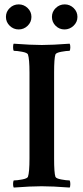

<svg xmlns="http://www.w3.org/2000/svg" viewBox="-20 -844 377 868"><path d="M231.9 -807.6Q249 -824.2 272.5 -824.2Q295.9 -824.2 313 -807.6Q330.1 -791 330.1 -767.6Q330.1 -744.1 312.5 -727.5Q294.9 -710.9 271.5 -710.9Q248 -710.9 231.4 -727.5Q214.8 -744.1 214.8 -767.6Q214.8 -791 231.9 -807.6ZM23.9 -807.6Q41 -824.2 64.5 -824.2Q87.9 -824.2 105 -807.6Q122.1 -791 122.1 -767.6Q122.1 -744.1 105 -727.5Q87.9 -710.9 64.5 -710.9Q41 -710.9 23.9 -727.5Q6.8 -744.1 6.8 -767.6Q6.8 -791 23.9 -807.6ZM168.9 -640.6Q216.8 -640.6 294.9 -646.5Q297.9 -641.6 297.9 -630.4Q297.9 -619.1 294.9 -614.3Q280.3 -614.3 256.8 -609.9Q233.4 -605.5 230.5 -597.7Q224.6 -580.1 224.6 -515.6V-127Q224.6 -62.5 230.5 -44.9Q233.4 -37.1 256.8 -32.7Q280.3 -28.3 294.9 -28.3Q297.9 -23.4 297.9 -11.7Q297.9 0 294.9 3.9Q216.8 -2 168 -2Q120.1 -2 42 3.9Q39.1 -1 39.1 -12.2Q39.1 -23.4 42 -28.3Q56.6 -28.3 80.1 -32.7Q103.5 -37.1 106.4 -44.9Q113.3 -65.4 113.3 -127V-515.6Q113.3 -577.1 106.4 -597.7Q103.5 -605.5 80.1 -609.9Q56.6 -614.3 42 -614.3Q39.1 -619.1 39.1 -630.9Q39.1 -642.6 42 -646.5Q120.1 -640.6 168.9 -640.6Z"/></svg>

Font: Crimson
Style: Semibold
Weight: 600
Version: Version 0.8